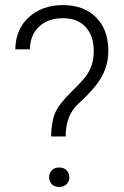

<svg xmlns="http://www.w3.org/2000/svg" viewBox="-20 -741 494 765"><path d="M183.6 -197.3Q184.6 -254.9 199.2 -290Q213.9 -325.2 262.2 -372.8Q310.5 -420.4 324.5 -440.2Q338.4 -460 345.9 -483.6Q353.5 -507.3 353.5 -537.6Q353.5 -598.6 321 -633.5Q288.6 -668.5 230.5 -668.5Q171.9 -668.5 136 -635Q100.1 -601.6 99.1 -544.4H41Q42 -624.5 95.2 -672.6Q148.4 -720.7 230.5 -720.7Q314.5 -720.7 363 -671.6Q411.6 -622.6 411.6 -538.6Q411.6 -485.8 387.7 -439.7Q363.8 -393.6 296.9 -332Q241.7 -285.6 241.7 -197.3ZM175.8 -34.2Q175.8 -50.8 186.3 -62.3Q196.8 -73.7 215.8 -73.7Q234.4 -73.7 245.4 -62.3Q256.3 -50.8 256.3 -34.2Q256.3 -18.1 245.4 -7.1Q234.4 3.9 215.8 3.9Q196.8 3.9 186.3 -7.1Q175.8 -18.1 175.8 -34.2Z"/></svg>

Font: Roboto-Light
Style: Regular
Weight: 300
Designer: Google
Version: Version 2.137; 2017